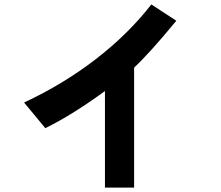

<svg xmlns="http://www.w3.org/2000/svg" viewBox="-20 -731 1002 869"><path d="M455 -319Q390 -271 318.5 -226Q247 -181 185 -151L89 -267Q265 -349 412.5 -462.5Q560 -576 665 -711L778 -637Q656 -489 587 -425V118H455Z"/></svg>

Font: Gmarket Sans TTF Bold
Style: Regular
Weight: 700
Designer: Creative Director : Sungho Lee; Art Director : Kiwoong Choi; Project Manager : Sori Yang, Jongwook Yoon; Font Designer :
Foundry: Sandoll Inc.
Version: Version 1.000;hotconv 1.0.109;makeotfexe 2.5.65596